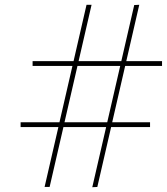

<svg xmlns="http://www.w3.org/2000/svg" viewBox="-20 -775 696 801"><path d="M66 -265H228.1L282.2 -500H116V-520H286.9L341 -755H362L307.9 -520H486.1L540 -754L561 -755L506.9 -520H656V-500H502.2L448.1 -265H606V-245H443.6L386 5L365 6L422.8 -245H244.6L187 5H166L223.6 -245H66ZM249.1 -265H427.4L481.5 -500H303.2Z"/></svg>

Font: Bodoni* 11
Style: Italic
Weight: 400
Italic angle: -13°
Version: Version 1.002